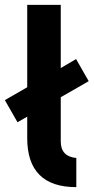

<svg xmlns="http://www.w3.org/2000/svg" viewBox="-26 -760 385 790"><path d="M-6 -348 86 -401V-740H224V-480L287 -517L339 -426L224 -360V-178Q224 -116 288 -110V10Q86 10 86 -192V-280L46 -257Z"/></svg>

Font: Oxanium
Style: Bold
Weight: 700
Designer: Severin Meyer
Version: Version 2.000